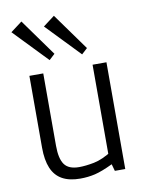

<svg xmlns="http://www.w3.org/2000/svg" viewBox="-83 -785 652 852"><g transform="rotate(-10 243.0 -359.0)"><path d="M209.5 7.3Q160.6 7.3 128.7 -10.5Q96.7 -28.3 81.3 -64.9Q65.9 -101.6 65.9 -157.2V-481H128.4V-154.8Q128.4 -96.7 147.5 -70.3Q166.5 -43.9 213.4 -43.9Q242.7 -43.9 280.8 -51.3Q318.8 -58.6 368.7 -90.3L350.6 -57.6V-481H413.1V0H366.2L357.4 -31.2Q308.6 -7.8 276.6 -0.2Q244.6 7.3 209.5 7.3ZM313 -534.2 167.5 -685.5 219.2 -724.6 338.9 -558.1ZM166.5 -534.2 21 -685.5 72.8 -724.6 192.4 -558.1Z"/></g></svg>

Font: Anaheim
Style: Regular
Weight: 400
Designer: Vernon Adams
Foundry: Vernon Adams
Version: Version 2.001